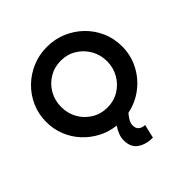

<svg xmlns="http://www.w3.org/2000/svg" viewBox="-224 -801 1184 1184"><g transform="rotate(-45 368.0 -209.0)"><path d="M434.7 220.8Q374.3 220.8 334.7 193.1Q295.1 165.3 295.1 106.2Q295.1 81.2 304.2 57.6Q313.2 34 329.2 10.4Q268.1 3.5 214.9 -24.3Q161.8 -52.1 121.9 -95.5Q81.9 -138.9 59.7 -194.4Q37.5 -250 37.5 -312.5Q37.5 -379.9 63.2 -438.9Q88.9 -497.9 134.4 -542.4Q179.9 -586.8 239.6 -612.2Q299.3 -637.5 368.1 -637.5Q436.8 -637.5 496.5 -612.2Q556.2 -586.8 601.7 -542.4Q647.2 -497.9 672.9 -438.9Q698.6 -379.9 698.6 -312.5Q698.6 -234 664.2 -167.4Q629.9 -100.7 570.5 -55.2Q511.1 -9.7 436.1 5.6Q420.1 24.3 409.7 42.4Q399.3 60.4 399.3 80.6Q399.3 106.2 415.6 118.8Q431.9 131.2 455.6 131.9ZM368.1 -108.3Q424.3 -108.3 469.4 -135.8Q514.6 -163.2 541.3 -209.7Q568.1 -256.2 568.1 -312.5Q568.1 -369.4 541.3 -415.6Q514.6 -461.8 469.4 -489.2Q424.3 -516.7 368.1 -516.7Q311.8 -516.7 266.3 -489.2Q220.8 -461.8 194.4 -415.6Q168.1 -369.4 168.1 -312.5Q168.1 -256.2 194.4 -209.7Q220.8 -163.2 266.3 -135.8Q311.8 -108.3 368.1 -108.3Z"/></g></svg>

Font: co2trust
Style: Bold
Weight: 700
Designer: Kristian Moeller
Foundry: Dicotype
Version: Version 1.000